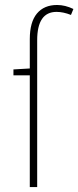

<svg xmlns="http://www.w3.org/2000/svg" viewBox="-20 -754 316 774"><path d="M100.1 0V-450.2H34.2V-474.1L100.1 -478V-596.2Q100.1 -665 128.9 -699.5Q157.7 -733.9 210 -733.9Q242.7 -733.9 275.9 -717.8L266.1 -693.8Q234.9 -706.1 208 -706.1Q129.9 -706.1 129.9 -591.8V0Z"/></svg>

Font: Source Sans 3 ExtraLight
Style: Regular
Weight: 200
Designer: Paul D. Hunt
Foundry: Adobe
Version: Version 3.052;hotconv 1.1.0;makeotfexe 2.6.0